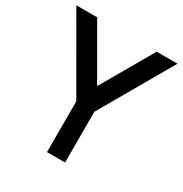

<svg xmlns="http://www.w3.org/2000/svg" viewBox="-168 -847 928 975"><g transform="rotate(30 296.5 -360.0)"><path d="M243.5 0V-297.5L0 -720H122L296.5 -417.5L471 -720H593L349.5 -297.5V0Z"/></g></svg>

Font: Manrope ExtraLight SemiBold
Style: Regular
Weight: 600
Version: Version 4.504